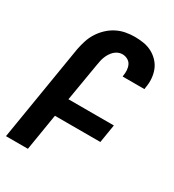

<svg xmlns="http://www.w3.org/2000/svg" viewBox="-180 -846 859 948"><g transform="rotate(30 250.0 -371.5)"><path d="M2 0 92 -548Q97 -573 105 -598.5Q113 -624 127.5 -647Q142 -670 162 -689Q182 -708 206 -720.5Q230 -733 256 -738Q282 -743 307 -743Q334 -743 359 -739Q384 -735 406 -723.5Q428 -712 445 -694Q462 -676 471 -653.5Q480 -631 482 -605Q484 -579 479 -553L478 -543H354V-548Q357 -564 356 -580Q355 -596 348.5 -609.5Q342 -623 328 -630.5Q314 -638 298 -638Q286 -638 274.5 -633Q263 -628 254 -619.5Q245 -611 238 -600Q231 -589 226.5 -577.5Q222 -566 219.5 -554.5Q217 -543 215 -531L178 -312H437L420 -208H161L127 0Z"/></g></svg>

Font: Iosevka Extrabold
Style: Italic
Weight: 800
Italic angle: -9°
Monospace: yes
Designer: Belleve Invis
Foundry: Belleve Invis
Version: Version 32.5.0; ttfautohint (v1.8.4)